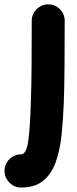

<svg xmlns="http://www.w3.org/2000/svg" viewBox="-102 -568 348 865"><path d="M115.2 -548.3Q146 -548.3 167.7 -526.6Q189.5 -504.9 189.5 -474.1Q189.5 -361.8 188.7 -270.5Q188 -179.2 185.5 -106.9Q182.6 -33.2 175.8 35.6Q168.9 104.5 150.4 158.9Q131.8 213.4 94.2 245.1Q56.6 276.9 -7.3 276.9Q-37.6 276.9 -59.6 254.6Q-81.5 232.4 -81.5 202.1Q-81.5 171.4 -59.6 149.4Q-37.6 127.4 -7.3 127.4Q16.6 127.4 25.1 68.4Q33.7 9.3 37.1 -112.8Q39.6 -182.6 40.3 -272.2Q41 -361.8 41 -474.1Q41 -504.9 63 -526.6Q85 -548.3 115.2 -548.3Z"/></svg>

Font: Mikhak ExtraBold
Style: Regular
Weight: 800
Designer: Amin Abedi
Version: Version 3.3